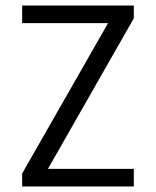

<svg xmlns="http://www.w3.org/2000/svg" viewBox="-20 -674 570 702"><path d="M469.2 -56.6V7.8H61V-39.6L375 -589.4H61V-653.8H469.2V-606.9L155.3 -56.6Z"/></svg>

Font: AzarMehrMonospaced
Style: SansBold
Weight: 1
Designer: Amin Abedi
Version: Version 1.00